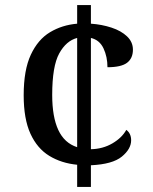

<svg xmlns="http://www.w3.org/2000/svg" viewBox="-20 -734 599 754"><path d="M283 -87Q221 -93 173.5 -122Q126 -151 99.5 -209Q73 -267 73 -360Q73 -459 101 -519Q129 -579 176.5 -607.5Q224 -636 283 -641V-714H337V-641Q380 -638 418 -625.5Q456 -613 479 -591Q502 -569 502 -539Q502 -505 479 -487.5Q456 -470 402 -470Q402 -511 386.5 -544Q371 -577 337 -585V-148Q384 -149 421.5 -171Q459 -193 476 -224Q495 -210 495 -183Q495 -149 458.5 -119Q422 -89 337 -85V0H283ZM283 -585Q240 -574 212.5 -524Q185 -474 185 -361Q185 -275 209 -223.5Q233 -172 283 -156Z"/></svg>

Font: Noto Serif Bengali Medium
Style: Regular
Weight: 500
Designer: Juan Bruce, Universal Thirst, Indian Type Foundry and the Monotype Design Team.
Foundry: Monotype Imaging Inc.
Version: Version 2.003; ttfautohint (v1.8.4.7-5d5b)